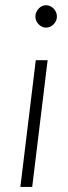

<svg xmlns="http://www.w3.org/2000/svg" viewBox="-20 -734 268 754"><path d="M167 -497.5 106.5 0H60L120.5 -497.5ZM203.5 -669Q203.5 -660 200 -652.2Q196.5 -644.5 190.5 -638.5Q184.5 -632.5 176.8 -629Q169 -625.5 161 -625.5Q152.5 -625.5 145 -629Q137.5 -632.5 131.8 -638.5Q126 -644.5 122.5 -652.2Q119 -660 119 -669Q119 -678 122.5 -686Q126 -694 131.8 -700.2Q137.5 -706.5 145 -710Q152.5 -713.5 161 -713.5Q169 -713.5 176.8 -710Q184.5 -706.5 190.5 -700.5Q196.5 -694.5 200 -686.2Q203.5 -678 203.5 -669Z"/></svg>

Font: Lato Light
Style: Italic
Weight: 300
Italic angle: -7°
Designer: Lukasz Dziedzic
Foundry: Lukasz Dziedzic
Version: Version 1.104; Western+Polish opensource